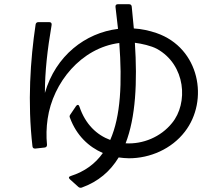

<svg xmlns="http://www.w3.org/2000/svg" viewBox="-20 -822 1040 911"><path d="M352 65C357 69 362 70 368 68C446 40 503 -9 543 -75C559 -73 576 -71 592 -71C692 -71 794 -115 857 -197C972 -345 928 -594 723 -665C688 -677 651 -685 615 -687C612 -721 608 -756 605 -791C604 -799 599 -802 592 -802H539C531 -802 527 -797 528 -789C532 -753 536 -719 540 -685C385 -666 244 -558 193 -381C193 -482 205 -587 225 -704C226 -712 222 -717 214 -717H162C155 -717 150 -713 149 -706C124 -539 110 -336 134 -128C135 -120 139 -117 147 -117L192 -122C200 -123 203 -128 203 -135C199 -176 200 -217 206 -258C231 -431 366 -595 546 -618C560 -430 553 -271 503 -158C440 -181 385 -232 357 -316C354 -326 347 -327 341 -319L314 -279C310 -274 309 -269 312 -263C343 -179 401 -125 468 -96C432 -45 382 -8 316 13C306 16 304 22 312 29ZM576 -142C624 -266 632 -432 620 -619C652 -615 697 -605 725 -590C862 -514 874 -332 796 -238C743 -172 658 -137 576 -142Z"/></svg>

Font: LINE Seed JP_OTF Regular
Style: Regular
Weight: 400
Designer: LY Corporation & Fontrix & Fontworks
Version: Version 1.002